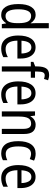

<svg xmlns="http://www.w3.org/2000/svg" viewBox="1126 -1930 815 3106"><g transform="rotate(90 1533.0 -377.5)"><path d="M222 10Q138 10 92 -60.5Q46 -131 46 -268Q46 -403 92 -475Q138 -547 220 -547Q264 -547 298 -525.5Q332 -504 354 -468H358Q357 -487 356 -507.5Q355 -528 355 -543V-760H438V0H371L359 -69H355Q332 -32 300 -11Q268 10 222 10ZM239 -60Q299 -60 327 -106.5Q355 -153 355 -246V-272Q355 -374 328 -424Q301 -474 238 -474Q183 -474 157 -420Q131 -366 131 -267Q131 -166 157.5 -113Q184 -60 239 -60Z M746 -546Q805 -546 845.5 -515Q886 -484 906.5 -430Q927 -376 927 -308V-252H638Q641 -61 773 -61Q840 -61 905 -98V-24Q873 -7 839.5 1.5Q806 10 765 10Q694 10 647.5 -24.5Q601 -59 578 -121Q555 -183 555 -265Q555 -400 605 -473Q655 -546 746 -546ZM746 -478Q649 -478 639 -318H846Q845 -385 821 -431.5Q797 -478 746 -478Z M1238 -469H1138V0H1055V-469H981V-511L1055 -540V-571Q1055 -667 1086 -716Q1117 -765 1192 -765Q1217 -765 1238 -760.5Q1259 -756 1279 -748L1258 -682Q1243 -687 1228.5 -690.5Q1214 -694 1199 -694Q1166 -694 1152 -667Q1138 -640 1138 -573V-537H1238Z M1488 -546Q1547 -546 1587.5 -515Q1628 -484 1648.5 -430Q1669 -376 1669 -308V-252H1380Q1383 -61 1515 -61Q1582 -61 1647 -98V-24Q1615 -7 1581.5 1.5Q1548 10 1507 10Q1436 10 1389.5 -24.5Q1343 -59 1320 -121Q1297 -183 1297 -265Q1297 -400 1347 -473Q1397 -546 1488 -546ZM1488 -478Q1391 -478 1381 -318H1588Q1587 -385 1563 -431.5Q1539 -478 1488 -478Z M1998 -547Q2072 -547 2110 -501.5Q2148 -456 2148 -360V0H2065V-347Q2065 -410 2045 -442Q2025 -474 1982 -474Q1918 -474 1892 -426.5Q1866 -379 1866 -279V0H1783V-537H1850L1860 -464H1865Q1885 -504 1920.5 -525.5Q1956 -547 1998 -547Z M2462 10Q2367 10 2315.5 -58Q2264 -126 2264 -265Q2264 -402 2316 -474.5Q2368 -547 2465 -547Q2499 -547 2528 -540Q2557 -533 2579 -521L2554 -452Q2533 -461 2511 -467Q2489 -473 2469 -473Q2349 -473 2349 -266Q2349 -63 2468 -63Q2496 -63 2522 -70Q2548 -77 2572 -89V-18Q2550 -5 2520.5 2.5Q2491 10 2462 10Z M2842 -546Q2901 -546 2941.5 -515Q2982 -484 3002.5 -430Q3023 -376 3023 -308V-252H2734Q2737 -61 2869 -61Q2936 -61 3001 -98V-24Q2969 -7 2935.5 1.5Q2902 10 2861 10Q2790 10 2743.5 -24.5Q2697 -59 2674 -121Q2651 -183 2651 -265Q2651 -400 2701 -473Q2751 -546 2842 -546ZM2842 -478Q2745 -478 2735 -318H2942Q2941 -385 2917 -431.5Q2893 -478 2842 -478Z"/></g></svg>

Font: Noto Sans Myanmar Condensed
Style: Regular
Weight: 400
Width: 3
Designer: Monotype Design Team
Foundry: Monotype Imaging Inc.
Version: Version 2.107; ttfautohint (v1.8.4.7-5d5b)